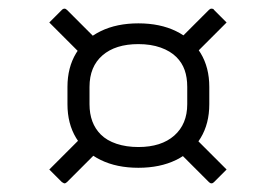

<svg xmlns="http://www.w3.org/2000/svg" viewBox="-20 -522 640 444"><path d="M214 -420Q207 -413 200 -406Q193 -399 185 -391Q183 -389 181 -388.5Q179 -388 177 -388.5Q175 -389 173 -391Q155 -409 133.5 -430.5Q112 -452 94 -470Q101 -477 108 -484Q115 -491 123 -499Q125 -501 126.5 -501.5Q128 -502 129 -502Q132 -502 135 -499Q154 -480 175 -459Q196 -438 214 -420ZM384 -420Q402 -438 423 -459Q444 -480 463 -499Q466 -502 469 -502Q471 -502 472.5 -501.5Q474 -501 475 -499Q483 -491 490 -484Q497 -477 504 -470Q486 -452 464.5 -430.5Q443 -409 425 -391Q423 -389 421 -388.5Q419 -388 417 -388.5Q415 -389 413 -391Q409 -395 405.5 -398.5Q402 -402 398 -406Q394 -410 390.5 -413.5Q387 -417 384 -420ZM384 -180Q391 -187 398.5 -194.5Q406 -202 413 -209Q416 -212 419 -212Q422 -212 425 -209Q443 -191 464.5 -169.5Q486 -148 504 -130Q497 -123 490 -116Q483 -109 475 -101Q474 -100 472.5 -99Q471 -98 469 -98Q466 -98 463 -101Q444 -120 423 -141Q402 -162 384 -180ZM214 -180Q196 -162 175 -141Q154 -120 135 -101Q132 -98 129 -98Q128 -98 126.5 -99Q125 -100 123 -101Q115 -109 108 -116Q101 -123 94 -130Q112 -148 133.5 -169.5Q155 -191 173 -209Q175 -211 177 -211.5Q179 -212 181 -211.5Q183 -211 185 -209Q189 -205 192.5 -201.5Q196 -198 200 -194Q204 -190 207.5 -186.5Q211 -183 214 -180ZM136 -321Q136 -366 156 -399Q176 -432 213 -450Q250 -468 300 -468Q350 -468 387 -450Q424 -432 444 -399Q464 -366 464 -321V-281Q464 -236 444 -203Q424 -170 387 -152Q350 -134 300 -134Q250 -134 213 -152Q176 -170 156 -203Q136 -236 136 -281ZM187 -281Q187 -259 193.5 -241.5Q200 -224 213 -211Q227 -197 249.5 -189.5Q272 -182 300 -182Q353 -182 383 -208.5Q413 -235 413 -281V-321Q413 -343 407 -360Q401 -377 388 -390Q374 -404 351.5 -412Q329 -420 300 -420Q247 -420 217 -394Q187 -368 187 -321Z"/></svg>

Font: Recursive Light
Style: Regular
Weight: 300
Version: Version 1.085